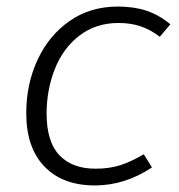

<svg xmlns="http://www.w3.org/2000/svg" viewBox="-20 -554 544 585"><path d="M499 -480 467 -442Q438 -464 408 -474Q378 -484 341 -484Q272 -484 222 -445.5Q172 -407 147 -343.5Q122 -280 122 -208Q122 -122 161 -81Q200 -40 271 -40Q313 -40 346 -50.5Q379 -61 418 -84L443 -44Q361 11 269 11Q171 11 115.5 -46.5Q60 -104 60 -209Q60 -298 94.5 -372Q129 -446 192 -490Q255 -534 339 -534Q388 -534 426 -521.5Q464 -509 499 -480Z"/></svg>

Font: FiraGO Light
Style: Italic
Weight: 300
Italic angle: -8°
Designer: bBox Type GmbH
Foundry: bBox Type GmbH
Version: Version 1.001